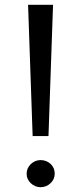

<svg xmlns="http://www.w3.org/2000/svg" viewBox="-20 -770 340 800"><path d="M149 10Q126 10 108 -7Q91 -23 91 -46Q91 -69 108 -86Q126 -103 149 -103Q173 -103 191 -87Q208 -70 208 -47Q208 -23 191 -7Q173 10 149 10ZM182 -203H116L97 -750H201Z"/></svg>

Font: Glacial Indifference
Style: Regular
Weight: 400
Designer: Alfredo Marco Pradil
Version: Version 1.00